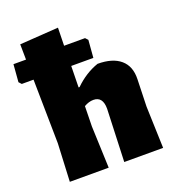

<svg xmlns="http://www.w3.org/2000/svg" viewBox="-145 -804 825 905"><g transform="rotate(-20 268.0 -351.0)"><path d="M51 0 60 -190 55 -511H-4L-16 -524L-9 -612H54L53 -689L247 -702L245 -612H350L362 -599L355 -511H244L242 -404H247Q300 -456 364 -478Q439 -478 478.5 -444Q518 -410 516 -346L512 -210L519 0H324L334 -264Q334 -325 287 -325Q264 -325 240 -311L238 -210L246 0Z"/></g></svg>

Font: Alegreya Sans Black
Style: Regular
Weight: 900
Designer: Juan Pablo del Peral
Foundry: Huerta Tipografica
Version: Version 2.007